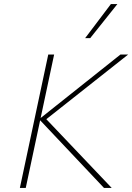

<svg xmlns="http://www.w3.org/2000/svg" viewBox="-20 -927 652 947"><path d="M493 0 173 -339 574 -658H612L197 -330L201 -347L531 0ZM78 0 218 -658H247L107 0ZM400 -739 527 -907H559L425 -739Z"/></svg>

Font: Ysabeau Infant Thin
Style: Italic
Weight: 250
Italic angle: -12°
Designer: Christian Thalmann (Catharsis Fonts)
Version: Version 2.001;gftools[0.9.30]; featfreeze: ss01,ss02,lnum